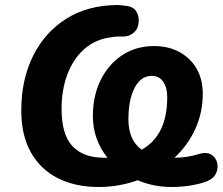

<svg xmlns="http://www.w3.org/2000/svg" viewBox="-20 -736 889 767"><path d="M374 11Q281 11 211.5 -24Q142 -59 103.5 -127Q65 -195 65 -295Q65 -418 112 -512.5Q159 -607 244.5 -661Q330 -715 449 -716Q454 -716 459.5 -715.5Q465 -715 472 -714Q509 -712 522.5 -693.5Q536 -675 534 -647Q532 -620 513.5 -605Q495 -590 473 -590Q462 -590 449.5 -590Q437 -590 424 -587Q363 -580 318.5 -541.5Q274 -503 250 -441Q226 -379 226 -301Q226 -198 269.5 -152Q313 -106 394 -106Q402 -106 409 -106Q381 -141 366 -183Q351 -225 351 -272Q351 -353 382 -416Q413 -479 468 -515.5Q523 -552 596 -552Q653 -552 697 -528Q741 -504 765.5 -461.5Q790 -419 790 -361Q790 -286 760 -220.5Q730 -155 677 -106H681Q702 -106 726 -109.5Q750 -113 772 -120Q803 -130 822 -119.5Q841 -109 847 -87.5Q853 -66 843.5 -44.5Q834 -23 807 -12Q779 -1 741.5 5Q704 11 666 11Q593 11 530 -16Q455 11 374 11ZM493 -259Q493 -176 546 -138Q648 -195 648 -347Q648 -386 632 -409.5Q616 -433 586 -433Q543 -433 518 -385.5Q493 -338 493 -259Z"/></svg>

Font: Nunito ExtraBold
Style: Italic
Weight: 800
Italic angle: -9°
Designer: Vernon Adams
Foundry: Vernon Adams
Version: Version 3.601; ttfautohint (v1.8.2.53-6de2)